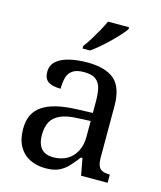

<svg xmlns="http://www.w3.org/2000/svg" viewBox="-115 -850 794 944"><g transform="rotate(15 281.5 -378.0)"><path d="M205 10Q161 10 125.5 -7.5Q90 -25 70 -60.5Q50 -96 50 -150Q50 -230 106.5 -268Q163 -306 278 -310L361 -313V-373Q361 -409 355 -436.5Q349 -464 329 -480Q309 -496 268 -496Q230 -496 210 -482Q190 -468 183.5 -443.5Q177 -419 177 -387Q135 -387 113.5 -401.5Q92 -416 92 -450Q92 -485 116.5 -506Q141 -527 182 -536.5Q223 -546 272 -546Q364 -546 409.5 -507Q455 -468 455 -373V-114Q455 -86 461 -70.5Q467 -55 481 -48.5Q495 -42 517 -42H520V0H385L369 -86H361Q340 -58 320 -36.5Q300 -15 273.5 -2.5Q247 10 205 10ZM228 -52Q269 -52 298.5 -69Q328 -86 344.5 -117.5Q361 -149 361 -191V-272L297 -269Q240 -267 207.5 -252Q175 -237 161 -210.5Q147 -184 147 -145Q147 -114 156 -93.5Q165 -73 183 -62.5Q201 -52 228 -52ZM230 -619Q245 -638 261 -664Q277 -690 292 -717Q307 -744 317 -766H424V-756Q415 -743 397 -723Q379 -703 356.5 -681Q334 -659 311 -639.5Q288 -620 268 -606H230Z"/></g></svg>

Font: Noto Serif Kannada
Style: Regular
Weight: 400
Designer: Universal Thirst, Indian Type Foundry and the Monotype Design Team
Foundry: Monotype Imaging Inc.
Version: Version 2.003